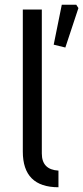

<svg xmlns="http://www.w3.org/2000/svg" viewBox="-20 -780 350 808"><path d="M76 -142V-740H156V-134Q156 -66 226 -62V8Q76 8 76 -142ZM206 -592 240 -760H301L310 -746L255 -580Z"/></svg>

Font: Oxanium
Style: Regular
Weight: 400
Designer: Severin Meyer
Version: Version 1.001